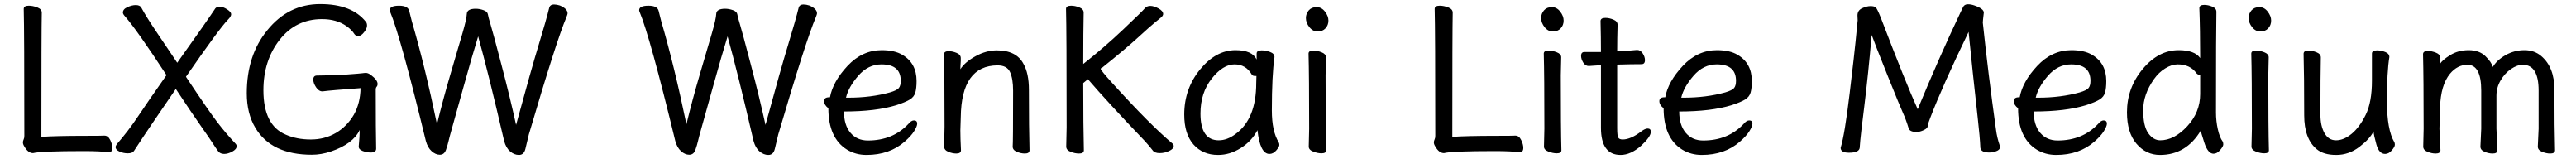

<svg xmlns="http://www.w3.org/2000/svg" viewBox="-20 -739 12703 783"><path d="M143 15Q119 15 101 -16Q93 -28 93 -37Q93 -45 96.5 -52Q100 -59 100 -70Q100 -589 97 -695Q97 -711 122 -711Q142 -711 164 -702.5Q186 -694 186 -677Q184 -588 184 -65Q256 -70 402 -70Q482 -70 495 -71Q513 -71 523.5 -49.5Q534 -28 534 -11Q534 11 516 11Q477 5 393 5Q181 5 143 15Z M1086 19Q1066 19 1056 6Q1046 -7 1030 -32Q1014 -57 972 -116.5Q930 -176 847 -301Q714 -107 688 -67.5Q662 -28 655 -17.5Q648 -7 640.5 4.5Q633 16 610 16Q589 16 569.5 7.5Q550 -1 550 -15Q550 -20 556 -29Q612 -93 658 -162Q704 -231 801 -369Q655 -592 596 -659Q586 -670 586 -677Q586 -694 608.5 -704Q631 -714 649 -714Q669 -714 676 -703Q701 -656 763 -565Q825 -474 854 -430Q999 -633 1042 -698Q1049 -706 1065 -706Q1080 -706 1100 -693Q1120 -680 1120 -669Q1120 -658 1104 -642Q1061 -598 897 -361Q1008 -194 1051 -138Q1094 -82 1141 -32Q1147 -26 1147 -19Q1147 -4 1125.5 7.5Q1104 19 1086 19Z M1518 23Q1318 23 1239 -110Q1197 -180 1197 -280Q1197 -467 1298 -590Q1402 -719 1559 -719Q1715 -719 1784 -632Q1790 -626 1790 -613Q1790 -599 1775.5 -580.5Q1761 -562 1748 -562Q1734 -562 1728 -571Q1715 -592 1688 -611Q1639 -645 1568 -645Q1439 -645 1359 -543Q1279 -441 1279 -295Q1279 -122 1389 -76Q1443 -52 1513 -52Q1581 -52 1636 -84Q1691 -116 1725 -174Q1757 -231 1758 -305Q1617 -295 1570 -289Q1552 -289 1538.5 -309.5Q1525 -330 1525 -347Q1525 -367 1543 -367Q1601 -367 1689 -372Q1758 -377 1767.5 -378.5Q1777 -380 1785 -380Q1795 -380 1809 -370Q1842 -345 1842 -326Q1842 -317 1837.5 -312Q1833 -307 1833 -298Q1833 -92 1835 -7Q1835 12 1809 12Q1788 12 1768.5 4.5Q1749 -3 1749 -17Q1754 -70 1754 -99Q1721 -30 1612 7Q1564 23 1518 23Z M2539 24Q2516 24 2495.5 6.5Q2475 -11 2466 -45Q2389 -377 2338 -560Q2310 -470 2266.5 -313.5Q2223 -157 2209.5 -109.5Q2196 -62 2192 -44Q2188 -26 2179.5 -1.5Q2171 23 2149 23Q2128 23 2108.5 5.5Q2089 -12 2080 -45Q1955 -560 1904 -681Q1902 -685 1902 -689Q1902 -711 1948 -711Q1992 -711 1998 -685.5Q2004 -660 2011 -634Q2075 -416 2135 -127Q2164 -247 2202 -376Q2240 -505 2260.5 -575Q2281 -645 2282 -670.5Q2283 -696 2326 -696Q2345 -696 2364.5 -689Q2384 -682 2386 -668.5Q2388 -655 2398.5 -621Q2409 -587 2452.5 -421.5Q2496 -256 2525 -124Q2600 -399 2636.5 -518.5Q2673 -638 2689 -703Q2694 -717 2712 -717Q2726 -717 2741 -712Q2779 -696 2779 -673Q2779 -669 2773 -654Q2724 -539 2588 -77L2571 -6Q2564 24 2539 24Z M3769 24Q3746 24 3725.5 6.5Q3705 -11 3696 -45Q3619 -377 3568 -560Q3540 -470 3496.5 -313.5Q3453 -157 3439.5 -109.5Q3426 -62 3422 -44Q3418 -26 3409.5 -1.5Q3401 23 3379 23Q3358 23 3338.5 5.5Q3319 -12 3310 -45Q3185 -560 3134 -681Q3132 -685 3132 -689Q3132 -711 3178 -711Q3222 -711 3228 -685.5Q3234 -660 3241 -634Q3305 -416 3365 -127Q3394 -247 3432 -376Q3470 -505 3490.5 -575Q3511 -645 3512 -670.5Q3513 -696 3556 -696Q3575 -696 3594.5 -689Q3614 -682 3616 -668.5Q3618 -655 3628.5 -621Q3639 -587 3682.5 -421.5Q3726 -256 3755 -124Q3830 -399 3866.5 -518.5Q3903 -638 3919 -703Q3924 -717 3942 -717Q3956 -717 3971 -712Q4009 -696 4009 -673Q4009 -669 4003 -654Q3954 -539 3818 -77L3801 -6Q3794 24 3769 24Z M4164 -258Q4275 -258 4369 -284Q4403 -294 4412.5 -305.5Q4422 -317 4422 -341Q4422 -422 4327 -422Q4261 -422 4212.5 -366Q4164 -310 4152 -258ZM4253 24Q4200 24 4157 -2Q4065 -59 4065 -206Q4044 -222 4044 -241Q4044 -260 4069 -260H4073Q4087 -337 4159.5 -414.5Q4232 -492 4328 -492Q4392 -492 4430 -469Q4500 -428 4500 -340Q4500 -305 4494 -283.5Q4488 -262 4467 -249Q4446 -236 4400 -221Q4299 -190 4142 -190Q4142 -123 4174 -85Q4206 -47 4260 -47Q4383 -47 4460 -129Q4474 -146 4487 -146Q4503 -146 4503 -130Q4503 -117 4488 -93Q4473 -69 4442 -42Q4367 24 4253 24Z M5034 17Q5015 17 4994.5 8.5Q4974 0 4974 -17Q4976 -34 4976 -293Q4976 -351 4961 -384Q4946 -417 4900 -417Q4721 -417 4718 -162L4716 -97Q4716 -59 4719 1Q4719 17 4696 17Q4677 17 4656.5 8.5Q4636 0 4636 -17L4638 -115Q4638 -364 4635 -471Q4635 -487 4659 -487Q4677 -487 4697.5 -478.5Q4718 -470 4718 -453V-439Q4716 -411 4716 -398Q4738 -433 4790.5 -462Q4843 -491 4896 -491Q4992 -491 5027 -425Q5054 -378 5054 -297Q5054 -105 5057 1Q5057 17 5034 17Z M5301 17Q5281 17 5259.5 8.5Q5238 0 5238 -17L5240 -112Q5240 -589 5237 -695Q5237 -711 5262 -711Q5282 -711 5303 -702.5Q5324 -694 5324 -677Q5322 -588 5322 -424Q5425 -505 5520 -595Q5615 -685 5625 -697.5Q5635 -710 5653 -710Q5670 -710 5693 -697.5Q5716 -685 5716 -670Q5716 -662 5705.5 -653Q5695 -644 5675 -628Q5655 -612 5591.5 -554Q5528 -496 5413 -404Q5408 -404 5408 -400Q5408 -393 5466 -329Q5653 -123 5762 -32Q5768 -27 5768 -20Q5768 -6 5745.5 4.5Q5723 15 5699 15Q5673 15 5664 1Q5647 -21 5625 -45Q5443 -235 5345 -349L5322 -330Q5322 -111 5325 1Q5325 17 5301 17Z M5990 -48Q6032 -48 6073 -79Q6175 -153 6175 -330L6176 -365H6167Q6158 -365 6153 -372Q6124 -422 6068 -422Q6011 -422 5955.5 -352Q5900 -282 5900 -180Q5900 -48 5990 -48ZM5987 24Q5911 24 5865.5 -27.5Q5820 -79 5820 -175Q5820 -302 5898 -397Q5976 -492 6073 -492Q6155 -492 6177 -446V-475Q6177 -491 6202 -491Q6222 -491 6243.5 -483Q6265 -475 6265 -458Q6252 -368 6252 -195Q6252 -92 6286 -38Q6289 -32 6289 -25Q6289 -16 6274 1.5Q6259 19 6240 19Q6194 19 6181 -98Q6153 -44 6099 -10Q6045 24 5987 24Z M6497 16Q6478 16 6456 7.5Q6434 -1 6434 -17L6436 -105Q6436 -368 6433 -475Q6433 -490 6457 -490Q6476 -490 6497.5 -481.5Q6519 -473 6519 -457L6517 -368Q6517 -105 6520 1Q6520 16 6497 16ZM6420 -650Q6420 -672 6434 -688Q6448 -704 6473 -704Q6497 -704 6514 -682Q6531 -660 6531 -638Q6531 -615 6516.5 -599.5Q6502 -584 6478 -584Q6454 -584 6437 -605.5Q6420 -627 6420 -650Z M7101 15Q7077 15 7059 -16Q7051 -28 7051 -37Q7051 -45 7054.5 -52Q7058 -59 7058 -70Q7058 -589 7055 -695Q7055 -711 7080 -711Q7100 -711 7122 -702.5Q7144 -694 7144 -677Q7142 -588 7142 -65Q7214 -70 7360 -70Q7440 -70 7453 -71Q7471 -71 7481.5 -49.5Q7492 -28 7492 -11Q7492 11 7474 11Q7435 5 7351 5Q7139 5 7101 15Z M7657 16Q7638 16 7616 7.5Q7594 -1 7594 -17L7596 -105Q7596 -368 7593 -475Q7593 -490 7617 -490Q7636 -490 7657.5 -481.5Q7679 -473 7679 -457L7677 -368Q7677 -105 7680 1Q7680 16 7657 16ZM7580 -650Q7580 -672 7594 -688Q7608 -704 7633 -704Q7657 -704 7674 -682Q7691 -660 7691 -638Q7691 -615 7676.5 -599.5Q7662 -584 7638 -584Q7614 -584 7597 -605.5Q7580 -627 7580 -650Z M7972 24Q7875 24 7875 -110V-418L7815 -414Q7798 -414 7787.5 -431Q7777 -448 7777 -464Q7777 -483 7794 -483H7875Q7875 -556 7873 -635Q7873 -651 7897 -651Q7916 -651 7936.5 -642.5Q7957 -634 7957 -617Q7955 -552 7955 -486Q8001 -488 8053 -493Q8070 -493 8081 -476Q8092 -459 8092 -443Q8092 -423 8075 -423Q8027 -423 7955 -421V-108Q7955 -70 7960.5 -61Q7966 -52 7982 -52Q8022 -52 8074 -92Q8093 -106 8105 -106Q8121 -106 8121 -90Q8121 -66 8074 -22Q8022 24 7972 24Z M8283 -258Q8394 -258 8488 -284Q8522 -294 8531.5 -305.5Q8541 -317 8541 -341Q8541 -422 8446 -422Q8380 -422 8331.5 -366Q8283 -310 8271 -258ZM8372 24Q8319 24 8276 -2Q8184 -59 8184 -206Q8163 -222 8163 -241Q8163 -260 8188 -260H8192Q8206 -337 8278.5 -414.5Q8351 -492 8447 -492Q8511 -492 8549 -469Q8619 -428 8619 -340Q8619 -305 8613 -283.5Q8607 -262 8586 -249Q8565 -236 8519 -221Q8418 -190 8261 -190Q8261 -123 8293 -85Q8325 -47 8379 -47Q8502 -47 8579 -129Q8593 -146 8606 -146Q8622 -146 8622 -130Q8622 -117 8607 -93Q8592 -69 8561 -42Q8486 24 8372 24Z M9098 13Q9057 13 9057 -11Q9077 -75 9101.5 -280Q9126 -485 9130.5 -533.5Q9135 -582 9138 -610Q9141 -638 9141 -639L9140 -663Q9140 -688 9163 -698.5Q9186 -709 9204 -709Q9222 -709 9229.5 -703Q9237 -697 9255 -652Q9378 -331 9437 -201Q9541 -453 9647 -676Q9654 -690 9660.5 -704Q9667 -718 9685 -718Q9700 -718 9717 -712Q9763 -696 9763 -677Q9758 -635 9758 -628Q9784 -381 9823 -101Q9828 -61 9842 -21L9843 -16Q9843 -1 9824.5 5.5Q9806 12 9790 12Q9749 12 9746 -11Q9744 -61 9733 -158Q9707 -391 9688 -582Q9560 -318 9499 -159Q9487 -129 9486.5 -118Q9486 -107 9466.5 -98Q9447 -89 9432 -89Q9397 -89 9392 -108Q9379 -151 9364.5 -182.5Q9350 -214 9288 -368Q9226 -522 9210 -567Q9193 -372 9174 -218.5Q9155 -65 9154 -48.5Q9153 -32 9151 -11Q9148 13 9098 13Z M10031 -258Q10142 -258 10236 -284Q10270 -294 10279.5 -305.5Q10289 -317 10289 -341Q10289 -422 10194 -422Q10128 -422 10079.5 -366Q10031 -310 10019 -258ZM10120 24Q10067 24 10024 -2Q9932 -59 9932 -206Q9911 -222 9911 -241Q9911 -260 9936 -260H9940Q9954 -337 10026.5 -414.5Q10099 -492 10195 -492Q10259 -492 10297 -469Q10367 -428 10367 -340Q10367 -305 10361 -283.5Q10355 -262 10334 -249Q10313 -236 10267 -221Q10166 -190 10009 -190Q10009 -123 10041 -85Q10073 -47 10127 -47Q10250 -47 10327 -129Q10341 -146 10354 -146Q10370 -146 10370 -130Q10370 -117 10355 -93Q10340 -69 10309 -42Q10234 24 10120 24Z M10633 -48Q10702 -48 10766 -117Q10830 -186 10830 -276V-367L10831 -369Q10831 -371 10827 -371Q10818 -371 10812 -378Q10781 -422 10719 -422Q10690 -422 10658 -402.5Q10626 -383 10602 -349Q10549 -274 10549 -196Q10549 -118 10574 -83Q10599 -48 10633 -48ZM10632 24Q10563 24 10516 -31Q10469 -86 10469 -186Q10469 -306 10546.5 -399Q10624 -492 10724 -492Q10803 -492 10830 -453Q10830 -593 10826 -699Q10826 -715 10850 -715Q10869 -715 10889.5 -706.5Q10910 -698 10910 -681Q10908 -592 10908 -185Q10908 -143 10917 -102.5Q10926 -62 10941 -42Q10944 -36 10944 -28Q10944 -18 10928.5 0Q10913 18 10896 18Q10868 18 10850.5 -36Q10833 -90 10833 -96Q10761 24 10632 24Z M11146 16Q11127 16 11105 7.5Q11083 -1 11083 -17L11085 -105Q11085 -368 11082 -475Q11082 -490 11106 -490Q11125 -490 11146.5 -481.5Q11168 -473 11168 -457L11166 -368Q11166 -105 11169 1Q11169 16 11146 16ZM11069 -650Q11069 -672 11083 -688Q11097 -704 11122 -704Q11146 -704 11163 -682Q11180 -660 11180 -638Q11180 -615 11165.5 -599.5Q11151 -584 11127 -584Q11103 -584 11086 -605.5Q11069 -627 11069 -650Z M11405 -4Q11343 -55 11343 -171Q11343 -368 11340 -474Q11340 -490 11364 -490Q11383 -490 11404 -481.5Q11425 -473 11425 -456Q11423 -368 11423 -175Q11423 -119 11443 -83.5Q11463 -48 11500 -48Q11538 -48 11577 -80Q11616 -112 11646.5 -174Q11677 -236 11677 -342V-475Q11677 -491 11702 -491Q11722 -491 11742.5 -483Q11763 -475 11763 -458Q11751 -385 11751 -241Q11751 -99 11788 -38Q11790 -34 11790 -26Q11790 -16 11775 1.5Q11760 19 11742 19Q11712 19 11699 -27.5Q11686 -74 11685 -92Q11667 -55 11615 -15.5Q11563 24 11501 24Q11439 24 11405 -4Z M12556 17Q12537 17 12516 8.5Q12495 0 12495 -17L12499 -105V-293Q12499 -420 12421 -420Q12393 -420 12362.5 -399Q12332 -378 12311.5 -343Q12291 -308 12291 -268V-105L12296 1Q12296 17 12272 17Q12253 17 12232.5 8.5Q12212 0 12212 -17L12216 -105V-293Q12216 -420 12148 -420Q12099 -420 12062 -376Q12016 -320 12013 -210L12010 -105L12015 1Q12015 17 11991 17Q11972 17 11951 8.5Q11930 0 11930 -17L11932 -105Q11932 -356 11929 -472Q11929 -488 11953 -488Q11972 -488 11993 -479.5Q12014 -471 12014 -455L12013 -424Q12022 -442 12062 -467Q12102 -492 12154 -492Q12206 -492 12236.5 -462.5Q12267 -433 12273 -409Q12293 -443 12336 -467.5Q12379 -492 12429 -492Q12478 -492 12512 -463Q12577 -408 12577 -297Q12577 -105 12580 1Q12580 17 12556 17Z"/></svg>

Font: LXGW WenKai Lite Medium
Style: Regular
Weight: 500
Designer: LXGW / Fontworks Inc.
Foundry: LXGW / Fontworks Inc.
Version: Version 1.511; March 25, 2025